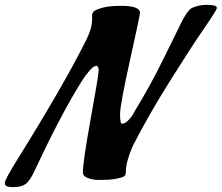

<svg xmlns="http://www.w3.org/2000/svg" viewBox="-51 -733 912 790"><path d="M286 -400 273 -379Q193 -248 92 -32Q72 12 54 24.5Q36 37 2.5 37Q-31 37 -31 22V19Q-31 6 20 -76Q215 -389 305 -571Q328 -617 328 -654V-670Q328 -677 333.5 -684.5Q339 -692 368 -700.5Q397 -709 448 -709Q525 -709 525 -680Q525 -671 484 -486Q443 -301 443 -262.5Q443 -224 451 -224Q463 -224 476 -237Q489 -250 496 -262L503 -275Q567 -380 618 -483.5Q669 -587 693 -636Q717 -685 735 -698Q761 -713 801 -713Q841 -713 841 -701V-699Q841 -692 788 -615Q735 -538 647.5 -398.5Q560 -259 495 -132Q467 -67 467 -28Q467 -16 462.5 -10Q458 -4 431.5 1.5Q405 7 377 7H345Q334 7 318 2Q290 -6 290 -23Q290 -67 322.5 -246Q355 -425 355 -443.5Q355 -462 344.5 -462Q334 -462 316 -441Q298 -420 286 -400Z"/></svg>

Font: Condiment
Style: Regular
Weight: 400
Designer: Angel Koziupa, Alejandro Paul
Foundry: Angel Koziupa, Alejandro Paul
Version: Version 1.001